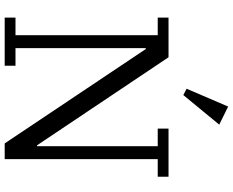

<svg xmlns="http://www.w3.org/2000/svg" viewBox="-107 -885 992 818"><g transform="rotate(90 389.0 -476.0)"><path d="M55 -46H130V-652H55V-698H224L599 -138H603V-652H528V-698H733V-652H658V0H591L189 -601H185V-46H260V0H55ZM358 -775 434 -952 511 -914 385 -761Z"/></g></svg>

Font: IBM Plex Serif
Style: Regular
Weight: 400
Designer: Mike Abbink, Paul van der Laan, Pieter van Rosmalen
Foundry: Bold Monday
Version: Version 3.001